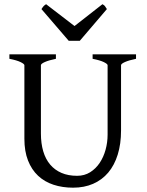

<svg xmlns="http://www.w3.org/2000/svg" viewBox="-20 -872 694 907"><path d="M622.6 -594.2Q589.4 -587.4 570.6 -579.1Q551.8 -570.8 551.8 -564V-255.9Q551.8 -191.9 536.1 -141.6Q520.5 -91.3 491.2 -56.6Q461.9 -22 419.9 -3.7Q377.9 14.6 325.2 14.6Q274.9 14.6 232.7 0.7Q190.4 -13.2 159.9 -41.7Q129.4 -70.3 112.3 -113.8Q95.2 -157.2 95.2 -216.8V-564Q95.2 -569.8 77.4 -578.6Q59.6 -587.4 24.4 -594.2V-615.2H244.1V-594.2Q210.9 -587.4 192.1 -579.1Q173.3 -570.8 173.3 -564V-241.2Q173.3 -194.3 184.3 -157.2Q195.3 -120.1 217 -94.5Q238.8 -68.8 270.5 -55.2Q302.2 -41.5 344.2 -41.5Q378.9 -41.5 405.8 -58.3Q432.6 -75.2 450.9 -102.5Q469.2 -129.9 478.8 -164.8Q488.3 -199.7 488.3 -235.8V-564Q488.3 -569.8 470.5 -578.6Q452.6 -587.4 417.5 -594.2V-615.2H622.6ZM356.9 -679.2H304.7L175.8 -829.1Q179.2 -834 181.6 -837.4Q184.1 -840.8 186.3 -843.3Q188.5 -845.7 191.2 -847.7Q193.8 -849.6 197.8 -852.1L332 -749L463.9 -852.1Q472.2 -847.7 475.6 -843.3Q479 -838.9 484.9 -829.1Z"/></svg>

Font: Noto Serif Devanagari
Style: Regular
Weight: 400
Designer: Monotype Design Team
Foundry: Monotype Imaging Inc.
Version: Version 1.01